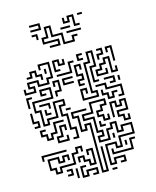

<svg xmlns="http://www.w3.org/2000/svg" viewBox="-139 -840 944 1160"><g transform="rotate(-15 333.0 -260.0)"><path d="M24 -344V-380H36V-356H84V-374H54V-416H126V-386H174V-416H204V-494H156V-470H144V-506H216V-404H186V-374H114V-404H66V-386H96V-344ZM234 -434V-506H276V-476H294V-500H306V-464H264V-494H246V-446H270V-434ZM354 -224V-296H396V-260H384V-284H366V-236H444V-254H414V-446H444V-506H486V-404H456V-326H480V-314H444V-416H474V-494H456V-434H426V-266H456V-224ZM384 -464V-506H420V-494H396V-476H420V-464ZM504 -440V-476H534V-494H510V-506H546V-464H516V-440ZM594 -410V-494H576V-470H564V-506H606V-410ZM144 -410V-434H114V-464H96V-434H60V-446H84V-476H126V-446H156V-410ZM240 -404V-416H324V-476H360V-464H336V-404ZM174 -440V-470H186V-440ZM474 -344V-386H504V-416H534V-446H576V-356H594V-380H606V-344H564V-434H546V-404H516V-374H486V-356H534V-380H546V-344ZM354 -314V-356H384V-374H354V-446H396V-410H384V-434H366V-386H396V-344H366V-326H390V-314ZM204 -290V-326H234V-374H216V-350H204V-386H246V-314H216V-290ZM264 -344V-386H330V-374H276V-356H330V-344ZM240 -14V-26H264V-74H234V-164H204V-236H234V-254H186V-164H126V-134H84V-224H54V-296H174V-344H126V-326H150V-314H114V-356H186V-284H66V-236H96V-146H114V-176H174V-266H246V-224H216V-176H246V-86H276V-14ZM24 -260V-326H60V-314H36V-260ZM540 -284V-296H564V-314H510V-326H576V-284ZM594 -290V-320H606V-290ZM570 -194V-206H594V-254H504V-284H450V-296H516V-266H606V-194ZM144 -230V-254H90V-266H156V-230ZM504 -194V-224H474V-260H486V-236H516V-206H534V-236H570V-224H546V-194ZM30 -134V-146H54V-164H24V-230H36V-176H66V-134ZM114 -194V-230H126V-206H150V-194ZM240 -194V-206H270V-194ZM414 196V64H486V94H504V34H594V-14H546V16H504V-44H486V-14H456V46H384V4H414V-14H384V-104H324V-146H384V-206H486V-164H456V-134H426V-116H456V-86H474V-110H486V-74H444V-104H414V-146H444V-176H474V-194H396V-134H336V-116H396V-26H426V16H396V34H444V-26H474V-56H516V4H534V-26H606V46H516V106H474V76H426V184H444V154H516V196H480V184H504V166H456V196ZM564 -44V-74H534V-116H594V-164H576V-134H534V-164H516V-80H504V-176H546V-146H564V-176H606V-104H546V-86H576V-56H594V-80H606V-44ZM354 226V-74H336V-44H294V-134H264V-176H360V-164H276V-146H306V-56H324V-86H366V214H384V70H396V226ZM84 -44V-74H54V-116H90V-104H66V-86H96V-56H114V-86H144V-146H210V-134H156V-74H126V-44ZM144 -14V-56H174V-116H216V-80H204V-104H186V-44H156V-26H204V-50H216V-14ZM414 -44V-80H426V-56H450V-44ZM474 40V10H486V40ZM24 70V34H180V46H36V70ZM84 166V136H54V64H126V94H144V64H186V100H174V76H156V106H114V76H66V124H96V154H114V124H204V64H234V34H276V70H264V46H246V76H216V136H126V166ZM294 166V136H264V106H246V130H234V94H276V124H306V154H324V76H306V100H294V64H336V166ZM444 136V100H456V124H564V64H600V76H576V136ZM534 100V70H546V100ZM150 196V184H174V166H150V154H186V196ZM234 226V154H270V166H246V214H264V184H336V226H300V214H324V196H276V226ZM204 220V160H216V220ZM420 226V214H450V226ZM155 -704V-716H209V-734H155V-746H221V-704ZM419 -674V-734H401V-704H359V-740H371V-716H389V-746H431V-686H455V-674ZM455 -734V-746H485V-734ZM245 -584V-596H299V-614H209V-656H239V-716H281V-656H341V-596H389V-626H425V-614H401V-584H329V-644H269V-704H251V-644H221V-626H311V-584ZM179 -650V-674H155V-686H191V-650ZM335 -674V-686H395V-674ZM365 -644V-656H455V-644Z"/></g></svg>

Font: Rubik Maze
Style: Regular
Weight: 400
Designer: Hubert and Fischer, NaN
Foundry: Hubert and Fischer, NaN
Version: Version 2.200